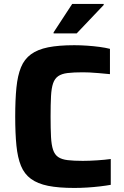

<svg xmlns="http://www.w3.org/2000/svg" viewBox="-20 -919 610 947"><path d="M346.5 8Q269.4 8 217.3 -2.4Q165.3 -12.9 132.7 -36.8Q100 -60.7 83.5 -101Q67 -141.2 61 -201.2Q55 -261.3 55 -344Q55 -426.7 61 -486.8Q67 -546.8 83.5 -587Q100 -627.3 132.7 -651.2Q165.3 -675.1 217.3 -685.6Q269.4 -696 346.5 -696Q376.8 -696 409.1 -693.8Q441.4 -691.6 471.2 -687.6Q501 -683.6 522.3 -678.1V-553.3Q490.8 -556.3 465.6 -558.5Q440.4 -560.8 421.2 -561.6Q401.9 -562.4 388.5 -562.4Q342.9 -562.4 313.6 -558.8Q284.3 -555.3 267.1 -543.4Q249.8 -531.4 241.8 -507.8Q233.7 -484.1 231.6 -444.3Q229.5 -404.6 229.5 -344Q229.5 -283.9 231.6 -243.9Q233.7 -203.9 241.8 -180Q249.8 -156.1 267.1 -144.4Q284.3 -132.7 313.6 -129.2Q342.9 -125.6 388.5 -125.6Q420.2 -125.6 459.1 -128.2Q497.9 -130.7 526.3 -134.7V-7.4Q504.3 -3.4 473.3 0.3Q442.2 4 409.4 6Q376.7 8 346.5 8ZM244.3 -754.3V-759.3L336 -899.5H491.5V-894.5L358.3 -754.3Z"/></svg>

Font: Saira Thin
Style: Regular
Weight: 100
Designer: Hector Gatti with collaboration of the Omnibus-Type team
Foundry: Omnibus-Type
Version: Version 1.101